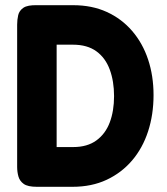

<svg xmlns="http://www.w3.org/2000/svg" viewBox="-20 -710 643 739"><path d="M122 9Q87 9 71.5 -2Q56 -13 51 -30.5Q46 -48 46 -68V-615Q46 -634 50 -651.5Q54 -669 70 -680Q86 -691 123 -690H262Q334 -690 391 -664Q448 -638 488.5 -591Q529 -544 550 -481Q571 -418 571 -344Q571 -269 550 -204.5Q529 -140 488.5 -92.5Q448 -45 390.5 -18Q333 9 259 9ZM198 -144H262Q316 -144 351 -169.5Q386 -195 402.5 -239Q419 -283 419 -340Q419 -397 402.5 -442Q386 -487 351 -512.5Q316 -538 261 -538H198Z"/></svg>

Font: Fredoka SemiCondensed SemiBold
Style: Regular
Weight: 600
Width: 4
Designer: Ben Nathan
Foundry: Milena B. Brandão, Ben Nathan
Version: Version 2.001